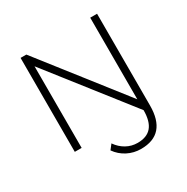

<svg xmlns="http://www.w3.org/2000/svg" viewBox="-197 -871 1209 1239"><g transform="rotate(-30 407.0 -251.0)"><path d="M692 -700V-17Q692 198 503 198Q449 198 402.5 174Q356 150 326 107L354 71Q381 110 419.5 131.5Q458 153 503 153Q573 153 607 112.5Q641 72 641 -11L173 -608V0H122V-700H165L641 -92V-700Z"/></g></svg>

Font: Idrija Light
Style: Regular
Weight: 300
Designer: Julieta Ulanovsky
Foundry: Julieta Ulanovsky
Version: Version 7.200